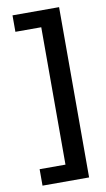

<svg xmlns="http://www.w3.org/2000/svg" viewBox="-90 -711 489 885"><g transform="rotate(-10 154.5 -268.5)"><path d="M253 -667V130H35V53H156V-590H35V-667Z"/></g></svg>

Font: Lisu Bosa ExtraBold
Style: Regular
Weight: 800
Designer: David Morse, Annie Olsen, Victor Gaultney, Frank Grießhammer (Latin)
Foundry: SIL International
Version: Version 2.000